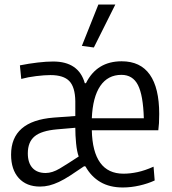

<svg xmlns="http://www.w3.org/2000/svg" viewBox="-20 -820 761 849"><path d="M342 -617 415 -800H490L395 -610ZM523 9Q465 9 424 -15Q383 -39 358 -84L352 -85Q317 -61 290 -43.5Q263 -26 240.5 -15.5Q218 -5 198 0Q178 5 157 5Q97 5 63 -32.5Q29 -70 29 -136Q29 -285 217 -300L313 -307V-373Q312 -435 286.5 -461.5Q261 -488 203 -488Q177 -488 140 -483.5Q103 -479 74 -471L68 -531Q108 -539 146.5 -543.5Q185 -548 215 -548Q328 -548 355 -452H360Q408 -549 518 -549Q601 -549 642.5 -490Q684 -431 684 -316Q684 -291 683 -275.5Q682 -260 680 -244H386Q388 -149 423 -100.5Q458 -52 526 -52Q556 -52 588.5 -59Q621 -66 659 -83L664 -22Q634 -8 596.5 0.5Q559 9 523 9ZM182 -55Q211 -55 244.5 -75Q278 -95 328 -128Q320 -150 316.5 -186Q313 -222 313 -255L232 -248Q163 -242 133 -217Q103 -192 103 -142Q103 -100 123.5 -77.5Q144 -55 182 -55ZM616 -297Q613 -399 590 -444Q567 -489 517 -489Q457 -489 423.5 -440Q390 -391 386 -297Z"/></svg>

Font: Encode Sans Compressed
Style: Regular
Weight: 400
Designer: Pablo Impallari, Andres Torresi
Foundry: Pablo Impallari, Andres Torresi
Version: Version 1.000; ttfautohint (v1.00) -l 8 -r 50 -G 200 -x 14 -